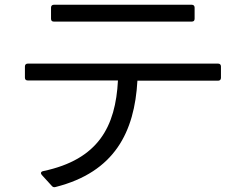

<svg xmlns="http://www.w3.org/2000/svg" viewBox="-20 -758 1040 809"><path d="M195 -679C195 -671 199 -667 207 -667H788C796 -667 800 -671 800 -679V-726C800 -733 796 -738 788 -738H207C199 -738 195 -733 195 -726ZM85 -431C85 -423 89 -419 97 -419H477C467 -225 395 -86 162 -37C152 -35 150 -28 156 -21L198 25C202 30 207 32 214 30C463 -33 547 -202 559 -418H899C907 -418 911 -423 911 -430V-478C911 -485 907 -490 899 -490H97C89 -490 85 -485 85 -478Z"/></svg>

Font: LINE Seed JP_OTF Regular
Style: Regular
Weight: 400
Designer: LY Corporation & Fontrix & Fontworks
Version: Version 1.002